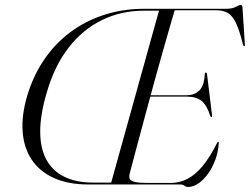

<svg xmlns="http://www.w3.org/2000/svg" viewBox="-20 -735 996 765"><path d="M699 0H332.5Q251 0 194.2 -26Q137.5 -52 106.2 -99Q75 -146 70.2 -210.5Q65.5 -275 88 -352Q111.5 -431.5 155 -496Q198.5 -560.5 259.2 -606Q320 -651.5 394.8 -675.8Q469.5 -700 555.5 -700H880.5Q906 -700 918.8 -707.5Q931.5 -715 939 -715Q945.5 -715 946 -706L955.5 -560.5Q956 -556 955.8 -553.8Q955.5 -551.5 953.5 -551.5Q951.5 -551.5 950.2 -552.8Q949 -554 948 -558Q934 -615 919.8 -644.2Q905.5 -673.5 887.2 -683.8Q869 -694 842.5 -694H676Q664.5 -655 651 -608.2Q637.5 -561.5 623 -510Q608.5 -458.5 594 -405.8Q579.5 -353 565.5 -301Q551.5 -249 538.8 -201.5Q526 -154 515.2 -113.5Q504.5 -73 496.5 -42.5Q493.5 -29.5 497.5 -21.5Q501.5 -13.5 518.5 -9.8Q535.5 -6 571 -6H659.5Q695.5 -6 727.2 -22.5Q759 -39 788 -74.2Q817 -109.5 845 -165.5Q848 -170 849.5 -170Q852.5 -170 851.5 -164Q849.5 -129.5 837.8 -98Q826 -66.5 808.5 -42.2Q791 -18 770.2 -4Q749.5 10 729.5 10Q721 10 714.8 5Q708.5 0 699 0ZM166.5 -367Q140.5 -279.5 140.2 -212.5Q140 -145.5 164.2 -100Q188.5 -54.5 235.8 -31Q283 -7.5 352 -7.5H423L613.5 -692.5H555Q462.5 -692.5 386 -655Q309.5 -617.5 253.2 -545Q197 -472.5 166.5 -367ZM561 -355.5H725.5Q753 -355.5 773.2 -373.5Q793.5 -391.5 796 -441Q796.5 -443 797.5 -444.5Q798.5 -446 800 -446Q801.5 -446 803 -444.5Q804.5 -443 805 -438.5L824.5 -278.5Q825 -273.5 825 -271.8Q825 -270 823 -269Q821.5 -268.5 820.5 -269.2Q819.5 -270 818 -272.5Q804.5 -315.5 783.5 -332.8Q762.5 -350 725 -350H559.5Z"/></svg>

Font: Fraunces 120pt Light
Style: Italic
Weight: 300
Italic angle: -16°
Version: Version 1.000;[b76b70a41]